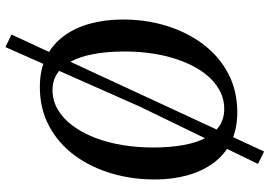

<svg xmlns="http://www.w3.org/2000/svg" viewBox="-169 -727 1040 742"><g transform="rotate(90 351.0 -356.0)"><path d="M316 10Q249.5 10 200.5 -14.5Q151.5 -39 119.5 -82.2Q87.5 -125.5 71.8 -182.5Q56 -239.5 55.5 -304.5Q54.5 -396 79 -476.8Q103.5 -557.5 150 -619.8Q196.5 -682 263.2 -717.5Q330 -753 413.5 -753Q481 -753 530 -728.2Q579 -703.5 610.5 -660Q642 -616.5 657.5 -560.2Q673 -504 673.5 -441Q674.5 -349.5 650.5 -268Q626.5 -186.5 580.2 -124Q534 -61.5 467.2 -25.8Q400.5 10 316 10ZM328 -39Q368.5 -39 403.2 -59.2Q438 -79.5 465.2 -116Q492.5 -152.5 511.8 -201.8Q531 -251 540.8 -310Q550.5 -369 550 -433.5Q549.5 -495.5 540.5 -545.2Q531.5 -595 513.2 -630Q495 -665 467.2 -683.8Q439.5 -702.5 401 -702.5Q360.5 -702.5 325.8 -682.8Q291 -663 263.8 -627Q236.5 -591 217.2 -541.8Q198 -492.5 188.2 -434.2Q178.5 -376 179 -311.5Q179.5 -248.5 188.8 -198.2Q198 -148 216.5 -112.5Q235 -77 262.8 -58Q290.5 -39 328 -39ZM113.5 119.5 353 -398 565.5 -856.5 613.5 -833 392 -376.5 162 143Z"/></g></svg>

Font: Merriweather 36pt Medium
Style: Italic
Weight: 500
Italic angle: -7.8°
Version: Version 2.101